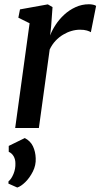

<svg xmlns="http://www.w3.org/2000/svg" viewBox="-20 -586 460 879"><path d="M49.5 0 115.5 -479.5 64 -505 71.5 -543 199 -566 220.5 -553.5 214 -464 209.5 -423.5Q218 -447 234.5 -472.2Q251 -497.5 274 -518.8Q297 -540 325.8 -553.2Q354.5 -566.5 387 -566.5Q397 -566.5 406.2 -564.5Q415.5 -562.5 420 -559L396 -438.5Q390.5 -442.5 378 -446.2Q365.5 -450 346 -450Q327 -450 307.2 -444.2Q287.5 -438.5 268.8 -427.2Q250 -416 234.2 -399.2Q218.5 -382.5 207.5 -359.5L158 0ZM59 272.5 18.5 254.5 19 244Q32 234 41.8 210.2Q51.5 186.5 50.5 161.5Q50.5 143.5 42.5 129.5Q34.5 115.5 20 109V82L93.5 46Q119.5 59.5 131 84Q142.5 108.5 143.5 138.5Q145 170.5 130.5 199.2Q116 228 95.8 247.8Q75.5 267.5 59 272.5Z"/></svg>

Font: Merriweather 20pt Medium
Style: Italic
Weight: 500
Italic angle: -7.8°
Version: Version 2.101